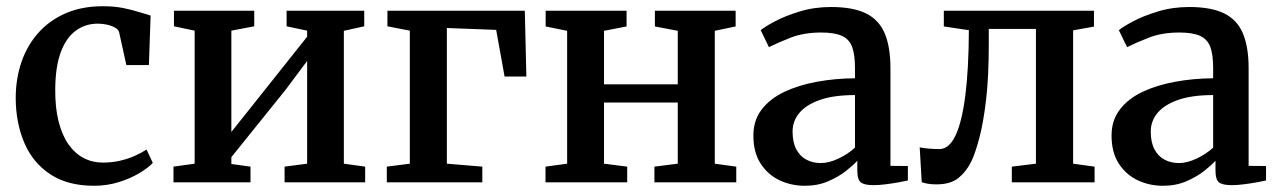

<svg xmlns="http://www.w3.org/2000/svg" viewBox="-20 -586 4110 617"><path d="M282.5 11Q197.5 11 141.8 -25.8Q86 -62.5 58.5 -126.2Q31 -190 30.5 -270Q30.5 -333 49 -386.8Q67.5 -440.5 103.5 -480.8Q139.5 -521 191.5 -543.5Q243.5 -566 310.5 -566Q347.5 -566 376.8 -560Q406 -554 427.8 -547Q449.5 -540 464 -536L458.5 -377H386L363 -481.5Q361.5 -490 350.8 -496.5Q340 -503 325 -506.5Q310 -510 294.5 -510Q254 -510 223.2 -487.2Q192.5 -464.5 175.2 -418Q158 -371.5 157.5 -299.5Q157 -240.5 168.2 -196Q179.5 -151.5 200 -122.2Q220.5 -93 248.8 -78.2Q277 -63.5 310.5 -63.5Q340.5 -63.5 366.8 -69.8Q393 -76 414.5 -85.8Q436 -95.5 451 -105.5L471 -62.5Q455.5 -46 426.8 -29Q398 -12 360.8 -0.5Q323.5 11 282.5 11Z M537.5 0V-50.5L605.5 -60V-487.5L539 -501.5V-551.5H797V-501.5L723.5 -487.5V-162L790 -245.5L967 -468V-487.5L901 -501.5V-551.5H1150.5V-501.5L1085 -487V-60L1153.5 -50.5V0H894.5V-50.5L967 -60V-390L897 -296.5L723.5 -81V-59L785 -50.5V0Z M1223 0V-50.5L1297 -60V-487.5L1225 -501.5V-551.5H1666.5L1671.5 -340H1601.5L1574.5 -490L1416 -496V-60L1530 -50.5V0Z M1733 0V-50.5L1802.5 -60V-487L1733.5 -501V-551.5H1993.5V-501L1921 -487V-315H2158V-487L2084.5 -501V-551.5H2344V-501L2277 -487V-60L2346 -50.5V0H2083V-50.5L2158 -60V-256.5H1921V-60L1995.5 -50.5V0Z M2566.5 11Q2522 11 2484.5 -7Q2447 -25 2424 -60.8Q2401 -96.5 2401 -150.5Q2401 -199.5 2427.8 -234.2Q2454.5 -269 2500.5 -290.8Q2546.5 -312.5 2605 -323.2Q2663.5 -334 2727.5 -334.5V-368Q2727.5 -410 2718.5 -434.8Q2709.5 -459.5 2686 -470.5Q2662.5 -481.5 2619 -481.5Q2562 -481.5 2518.8 -464.2Q2475.5 -447 2451 -434.5L2424.5 -489Q2436 -499 2469 -516.8Q2502 -534.5 2549.5 -549Q2597 -563.5 2650 -563.5Q2721.5 -563.5 2763.2 -542.8Q2805 -522 2823.2 -478.5Q2841.5 -435 2841.5 -366.5V-53L2897.5 -52.5V-6Q2886.5 -3.5 2867.2 0Q2848 3.5 2826.5 6.2Q2805 9 2787 9Q2758 9 2746.5 0.2Q2735 -8.5 2735 -38.5V-69.5Q2722.5 -55.5 2698.8 -36.8Q2675 -18 2641.5 -3.5Q2608 11 2566.5 11ZM2618 -62Q2643.5 -62 2674 -76.2Q2704.5 -90.5 2727.5 -111.5V-280.5Q2659 -280.5 2614.5 -264.8Q2570 -249 2548.5 -222.8Q2527 -196.5 2527 -163.5Q2527 -128.5 2539 -106Q2551 -83.5 2571.5 -72.8Q2592 -62 2618 -62Z M2989 6.5Q2974 6.5 2962 4.5Q2950 2.5 2942 -0.5L2935.5 -112.5Q2946 -110 2963.8 -108.5Q2981.5 -107 2999 -107Q3030 -107 3050.8 -151Q3071.5 -195 3082.2 -280Q3093 -365 3093.5 -489L3013 -501V-551.5H3495.5V-500.5L3428.5 -488.5V-60L3497.5 -50.5V0H3231.5V-50.5L3309 -60V-493H3157.5V-444Q3157.5 -339 3148.8 -265Q3140 -191 3127.2 -143Q3114.5 -95 3102 -68.5Q3086.5 -36 3061 -14.8Q3035.5 6.5 2989 6.5Z M3717.5 11Q3673 11 3635.5 -7Q3598 -25 3575 -60.8Q3552 -96.5 3552 -150.5Q3552 -199.5 3578.8 -234.2Q3605.5 -269 3651.5 -290.8Q3697.5 -312.5 3756 -323.2Q3814.5 -334 3878.5 -334.5V-368Q3878.5 -410 3869.5 -434.8Q3860.5 -459.5 3837 -470.5Q3813.5 -481.5 3770 -481.5Q3713 -481.5 3669.8 -464.2Q3626.5 -447 3602 -434.5L3575.5 -489Q3587 -499 3620 -516.8Q3653 -534.5 3700.5 -549Q3748 -563.5 3801 -563.5Q3872.5 -563.5 3914.2 -542.8Q3956 -522 3974.2 -478.5Q3992.5 -435 3992.5 -366.5V-53L4048.5 -52.5V-6Q4037.5 -3.5 4018.2 0Q3999 3.5 3977.5 6.2Q3956 9 3938 9Q3909 9 3897.5 0.2Q3886 -8.5 3886 -38.5V-69.5Q3873.5 -55.5 3849.8 -36.8Q3826 -18 3792.5 -3.5Q3759 11 3717.5 11ZM3769 -62Q3794.5 -62 3825 -76.2Q3855.5 -90.5 3878.5 -111.5V-280.5Q3810 -280.5 3765.5 -264.8Q3721 -249 3699.5 -222.8Q3678 -196.5 3678 -163.5Q3678 -128.5 3690 -106Q3702 -83.5 3722.5 -72.8Q3743 -62 3769 -62Z"/></svg>

Font: Merriweather 28pt SemiBold
Style: Regular
Weight: 600
Version: Version 2.100